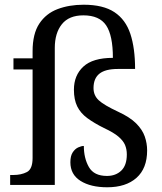

<svg xmlns="http://www.w3.org/2000/svg" viewBox="-20 -783 687 813"><path d="M434 10Q364 10 321 -17Q278 -44 278 -96Q278 -123 288 -138Q298 -153 311.5 -159Q325 -165 335 -165Q335 -113 356.5 -75.5Q378 -38 433 -38Q470 -38 493.5 -60.5Q517 -83 517 -129Q517 -151 509.5 -169Q502 -187 481.5 -204.5Q461 -222 420 -241Q378 -262 349.5 -283Q321 -304 307 -332.5Q293 -361 293 -403Q293 -464 333 -501Q373 -538 458 -538Q458 -633 429.5 -675.5Q401 -718 333 -718Q272 -718 242 -680.5Q212 -643 212 -580V0H23V-42H36Q70 -42 94 -54.5Q118 -67 118 -114V-489H37V-536H118V-566Q118 -640 146.5 -683Q175 -726 224 -744.5Q273 -763 334 -763Q417 -763 464.5 -731.5Q512 -700 532 -639.5Q552 -579 552 -491H479Q426 -491 401 -471Q376 -451 376 -410Q376 -379 398 -358.5Q420 -338 480 -310Q530 -287 556.5 -260.5Q583 -234 593 -205Q603 -176 603 -146Q603 -70 558 -30Q513 10 434 10Z"/></svg>

Font: Noto Serif Yezidi
Style: Regular
Weight: 400
Designer: Dalton Maag Ltd
Foundry: Dalton Maag Ltd
Version: Version 1.001; ttfautohint (v1.8.4.7-5d5b)